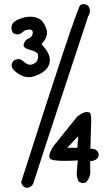

<svg xmlns="http://www.w3.org/2000/svg" viewBox="-20 -830 540 943"><path d="M113 93Q89 89 84 64Q350 -769 374 -805Q383 -810 391 -810Q403 -810 413 -801Q422 -789 422 -776Q422 -764 413 -750Q152 40 145.5 64.5Q139 89 113 93ZM121 -451Q87 -451 54 -480Q37 -494 37 -509Q37 -519 46 -530Q58 -540 70 -540Q83 -540 98 -526Q113 -512 129 -512Q137 -512 146 -517Q167 -528 167 -550Q167 -551 166.5 -562.5Q166 -574 125 -586Q96 -593 96 -609Q96 -621 112 -637Q141 -647 141 -670Q141 -685 125 -685Q106 -685 92 -673Q78 -661 65 -661Q54 -661 43 -669Q36 -683 36 -694Q36 -721 73 -736Q100 -747 128 -748Q156 -748 176 -735.5Q196 -723 208 -687Q211 -678 211 -669Q211 -642 184 -613Q225 -569 225 -536Q225 -482 150 -456Q136 -451 121 -451ZM388 69Q377 69 366 61Q357 43 357 23Q357 12 362 -42Q325 -40 298 -40Q252 -40 234 -46Q222 -50 222 -63Q222 -80 244 -114L359 -257Q388 -280 406 -280Q408 -280 418 -278Q428 -276 428 -238L424 -100Q462 -100 465 -69Q462 -42 423 -38V-2L424 11Q424 42 403 65Q395 69 388 69ZM360 -104 364 -161 310 -104Z"/></svg>

Font: Xiaolai Mono SC
Style: Regular
Weight: 400
Monospace: yes
Designer: LXGW / Nozomi Seto
Version: Version 3.113;September 30, 2024